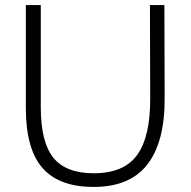

<svg xmlns="http://www.w3.org/2000/svg" viewBox="-20 -730 753 758"><path d="M572 -710H629L630 -343Q631 -170 562 -81Q493 8 350 8Q213 8 147.5 -67Q82 -142 82 -304V-710H141V-307Q141 -169 190.5 -107.5Q240 -46 350 -46Q470 -46 522 -119Q574 -192 573 -344Z"/></svg>

Font: Livvic Light
Style: Regular
Weight: 300
Designer: Jacques Le Bailly, Baron von Fonthausen
Version: Version 1.001; ttfautohint (v1.8.2)